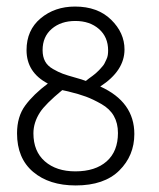

<svg xmlns="http://www.w3.org/2000/svg" viewBox="-20 -553 484 586"><path d="M126 -298Q61 -332 61 -400Q61 -461 104 -497Q147 -533 209 -533Q278 -533 319 -493Q360 -453 360 -402Q360 -337 286 -289Q390 -242 390 -144Q390 -78 344 -32.5Q298 13 211 13Q130 13 81 -28.5Q32 -70 32 -146Q32 -197 57 -231Q82 -265 126 -298ZM110 -400Q110 -380 117.5 -366Q125 -352 141.5 -342.5Q158 -333 171.5 -328Q185 -323 208.5 -316.5Q232 -310 242 -306Q243 -307 251.5 -313.5Q260 -320 262.5 -321.5Q265 -323 272.5 -329.5Q280 -336 282.5 -339Q285 -342 291 -348.5Q297 -355 299 -359.5Q301 -364 304.5 -371Q308 -378 309 -385Q310 -392 310 -399Q310 -440 282 -464.5Q254 -489 210 -489Q166 -489 138 -465Q110 -441 110 -400ZM210 -30Q271 -30 305.5 -60.5Q340 -91 340 -147Q340 -177 327.5 -199Q315 -221 289.5 -235.5Q264 -250 242.5 -258Q221 -266 188 -274L170 -278Q118 -235 102 -210Q82 -179 82 -146Q82 -91 117 -60.5Q152 -30 210 -30Z"/></svg>

Font: Bhavuka
Style: Regular
Weight: 400
Version: 2.94.0; ttfautohint (v1.2) -l 7 -r 28 -G 50 -x 13 -D deva -f